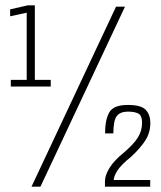

<svg xmlns="http://www.w3.org/2000/svg" viewBox="-20 -699 603 719"><path d="M20.5 -375H170V-400H110.5V-679H84L18 -664V-638L80 -651.5V-400H20.5ZM98 0H131.5L448 -674H414.5ZM373 0H542.5V-25H406Q406 -38.5 419.5 -60Q433 -81.5 471 -112Q505.5 -144 524.2 -173Q543 -202 543 -239Q543 -268.5 526.2 -287.2Q509.5 -306 458.5 -306Q405 -306 389.2 -278.2Q373.5 -250.5 373.5 -199.5H404.5Q404.5 -247.5 417.2 -264.2Q430 -281 459 -281Q485 -281 498.5 -273.5Q512 -266 512 -239Q512 -209.5 496.5 -184.5Q481 -159.5 445.5 -129Q406.5 -97.5 389.8 -69.8Q373 -42 373 -20Z"/></svg>

Font: Anybody Condensed Light
Style: Regular
Weight: 300
Width: 3
Designer: Tyler Finck
Foundry: Etcetera Type Company
Version: Version 1.113;gftools[0.9.25]